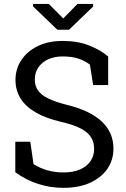

<svg xmlns="http://www.w3.org/2000/svg" viewBox="-20 -925 629 956"><path d="M295.9 10.3Q231 10.3 170.9 -8.8Q110.8 -27.8 56.2 -67.4V-219.2H130.9L147 -107.4Q178.7 -87.9 215.8 -77.1Q252.9 -66.4 295.9 -66.4Q344.7 -66.4 378.7 -81.3Q412.6 -96.2 430.7 -122.6Q448.7 -148.9 448.7 -184.1Q448.7 -216.8 433.1 -241.7Q417.5 -266.6 381.6 -285.4Q345.7 -304.2 283.7 -318.4Q210.4 -335.4 159.9 -364Q109.4 -392.6 83.3 -433.3Q57.1 -474.1 57.1 -526.9Q57.1 -582.5 86.7 -626.5Q116.2 -670.4 168.9 -695.8Q221.7 -721.2 292 -721.2Q366.7 -721.2 424.1 -698.5Q481.4 -675.8 518.6 -643.6V-501.5H443.8L427.7 -603Q405.8 -620.6 373 -632.3Q340.3 -644 292 -644Q251 -644 219.7 -629.6Q188.5 -615.2 170.9 -589.4Q153.3 -563.5 153.3 -528.3Q153.3 -497.6 169.2 -474.6Q185.1 -451.7 220.9 -434.3Q256.8 -417 316.9 -401.9Q429.2 -374 487.1 -319.6Q544.9 -265.1 544.9 -185.1Q544.9 -127.9 514.2 -83.7Q483.4 -39.6 427.5 -14.6Q371.6 10.3 295.9 10.3ZM443.8 -905.3V-892.6L323.7 -776.9H265.6L144.6 -893.1V-905.3H223.2L294.9 -833.1L365.7 -905.3Z"/></svg>

Font: Roboto Slab LO
Style: Regular
Weight: 400
Designer: Google
Version: Version 2.000